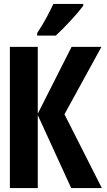

<svg xmlns="http://www.w3.org/2000/svg" viewBox="-20 -951 540 971"><path d="M262 -771Q297 -803 338.5 -848Q380 -893 401 -922V-931H250Q234 -897 214 -860Q194 -823 168 -784V-771ZM171 0V-369L340 0H495L306 -373L493 -714H342L171 -376V-714H30V0Z"/></svg>

Font: Noto Sans Mono UI Condensed ExtraBold
Style: Regular
Weight: 800
Width: 3
Designer: Monotype Design team
Foundry: Monotype Imaging Inc.
Version: 1.000